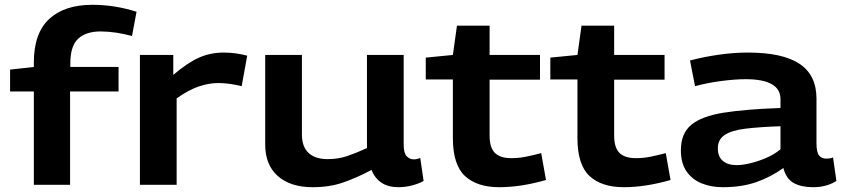

<svg xmlns="http://www.w3.org/2000/svg" viewBox="-20 -770 3511 800"><path d="M121 0V-389H22V-480L121 -491V-509Q121 -632 185 -691Q249 -750 365 -750Q458 -750 549 -721L530 -620Q497 -629 463.5 -634Q430 -639 399 -639Q338 -639 305.5 -608.5Q273 -578 273 -506V-491H474V-389H272V0Z M702 -541V-458Q762 -509 809.5 -530Q857 -551 913 -551Q938 -551 963 -547.5Q988 -544 1010 -538L987 -411Q963 -417 938 -420.5Q913 -424 890 -424Q850 -424 807.5 -409.5Q765 -395 716 -360V0H563V-541Z M1283 10Q1190 10 1137.5 -36.5Q1085 -83 1085 -168V-541H1238V-209Q1238 -159 1265.5 -133Q1293 -107 1345 -107Q1389 -107 1426 -119.5Q1463 -132 1509 -153V-541H1662V-167Q1662 -132 1674.5 -119Q1687 -106 1704 -106Q1718 -106 1731 -112L1745 -16Q1726 -5 1697.5 2.5Q1669 10 1640 10Q1557 10 1528 -62Q1466 -29 1409.5 -9.5Q1353 10 1283 10Z M2060 10Q1968 10 1917.5 -36.5Q1867 -83 1867 -195V-439H1754V-530L1867 -541L1884 -663H2020V-541H2230V-438H2020V-205Q2020 -155 2042 -133Q2064 -111 2111 -111Q2141 -111 2171 -117Q2201 -123 2235 -132L2255 -20Q2150 10 2060 10Z M2579 10Q2487 10 2436.5 -36.5Q2386 -83 2386 -195V-439H2273V-530L2386 -541L2403 -663H2539V-541H2749V-438H2539V-205Q2539 -155 2561 -133Q2583 -111 2630 -111Q2660 -111 2690 -117Q2720 -123 2754 -132L2774 -20Q2669 10 2579 10Z M2817 -144Q2817 -214 2860.5 -250Q2904 -286 2995.5 -300.5Q3087 -315 3232 -320V-357Q3232 -440 3087 -440Q3043 -440 2985.5 -432.5Q2928 -425 2876 -411L2855 -518Q2912 -533 2974.5 -542Q3037 -551 3096 -551Q3241 -551 3311.5 -504Q3382 -457 3382 -359V-173Q3382 -135 3393 -122Q3404 -109 3423 -109Q3429 -109 3436.5 -110Q3444 -111 3451 -114L3465 -16Q3424 10 3368 10Q3320 10 3288 -7Q3256 -24 3244 -70Q3193 -33 3132 -11.5Q3071 10 2992 10Q2943 10 2903.5 -6Q2864 -22 2840.5 -56Q2817 -90 2817 -144ZM2971 -152Q2971 -117 2992 -99.5Q3013 -82 3049 -82Q3074 -82 3107 -90Q3140 -98 3173.5 -112.5Q3207 -127 3232 -148V-244Q3145 -241 3087 -234Q3029 -227 3000 -208Q2971 -189 2971 -152Z"/></svg>

Font: Georama Extended SemiBold
Style: Regular
Weight: 600
Width: 7
Designer: Jean-Baptiste Levee
Foundry: Production Type
Version: Version 1.000